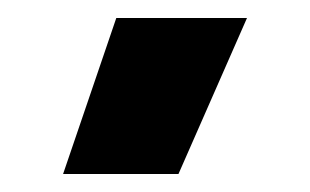

<svg xmlns="http://www.w3.org/2000/svg" viewBox="-20 -759 344 213"><path d="M178 -566 254 -739H109L50 -566Z"/></svg>

Font: Fixel Display ExtraBold
Style: Regular
Weight: 800
Designer: AlfaBravo + MacPaw
Foundry: Kyrylo Tkachov, Marchela Mozhyna, Serhii Makarenko, Maria Weinstein, Zakhar Kryvoshyya
Version: Version 1.211